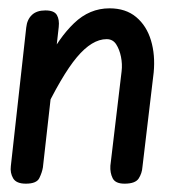

<svg xmlns="http://www.w3.org/2000/svg" viewBox="-20 -441 463 461"><path d="M42 0Q19 0 11.5 -13Q4 -26 6 -42L43 -375Q45 -394 56.5 -405Q68 -416 89 -416Q110 -416 116.5 -405Q123 -394 121 -376L83 -39Q81 -27 74.5 -13.5Q68 0 42 0ZM279 0Q257 0 250.5 -13Q244 -26 245 -43L272 -270Q274 -287 270.5 -304.5Q267 -322 259 -334.5Q251 -347 236 -347Q201 -347 164.5 -303.5Q128 -260 80 -159L93 -293Q121 -350 158 -385.5Q195 -421 243 -421Q282 -421 307 -400Q332 -379 342.5 -344Q353 -309 349 -267L322 -40Q321 -25 313 -12.5Q305 0 279 0Z"/></svg>

Font: Edu NSW ACT Foundation Medium
Style: Regular
Weight: 500
Version: Version 1.003